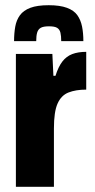

<svg xmlns="http://www.w3.org/2000/svg" viewBox="-20 -717 365 737"><path d="M41 0V-510H181L185 -426H193Q204 -461 219.5 -481Q235 -501 257.5 -509.5Q280 -518 311 -518V-373Q271 -373 243 -362Q215 -351 201 -319.5Q187 -288 187 -224V0ZM167 -697Q210 -697 237 -687Q264 -677 277 -658.5Q290 -640 295 -615Q300 -590 300 -559H215Q215 -579 212 -591.5Q209 -604 199.5 -610Q190 -616 168 -616Q146 -616 136 -610Q126 -604 122.5 -591.5Q119 -579 119 -559H34Q34 -589 38.5 -614.5Q43 -640 56.5 -658.5Q70 -677 96.5 -687Q123 -697 167 -697Z"/></svg>

Font: Saira Condensed ExtraBold
Style: Regular
Weight: 800
Width: 3
Designer: Hector Gatti with collaboration of the Omnibus-Type team
Foundry: Omnibus-Type
Version: Version 1.101